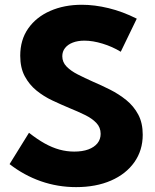

<svg xmlns="http://www.w3.org/2000/svg" viewBox="-20 -767 646 802"><path d="M20 -81.5 101.1 -212.4Q135.7 -185.1 167 -167.7Q198.2 -150.4 228.5 -142.1Q258.8 -133.8 290 -133.8Q324.2 -133.8 348.9 -142.8Q373.5 -151.9 387 -168.5Q400.4 -185.1 400.4 -208Q400.4 -234.9 382.3 -253.7Q364.3 -272.5 334.7 -286.9Q305.2 -301.3 270.5 -315.4Q235.4 -330.1 199 -347.2Q162.6 -364.3 132.3 -388.9Q102.1 -413.6 83.3 -448.7Q64.5 -483.9 64.5 -534.2Q64.5 -600.6 97.9 -648.2Q131.3 -695.8 189.7 -721.4Q248 -747.1 321.8 -747.1Q375.5 -747.1 433.8 -732.9Q492.2 -718.8 551.3 -689L484.4 -550.8Q449.2 -572.3 408.4 -584.7Q367.7 -597.2 332.5 -597.2Q304.7 -597.2 283.9 -589.1Q263.2 -581.1 251.7 -566.4Q240.2 -551.8 240.2 -532.2Q240.2 -507.3 258.1 -489Q275.9 -470.7 304.7 -456.1Q333.5 -441.4 367.2 -426.3Q402.8 -411.1 439.7 -392.6Q476.6 -374 507.6 -348.9Q538.6 -323.7 557.4 -288.6Q576.2 -253.4 576.2 -204.1Q576.2 -139.2 541.3 -89.6Q506.3 -40 443.6 -12.7Q380.9 14.6 297.9 14.6Q221.2 14.6 150.6 -10Q80.1 -34.7 20 -81.5Z"/></svg>

Font: Kumbh Sans ExtraBold
Style: Regular
Weight: 800
Version: Version 1.005